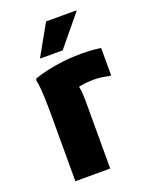

<svg xmlns="http://www.w3.org/2000/svg" viewBox="-143 -836 712 911"><g transform="rotate(-20 213.0 -380.0)"><path d="M76.4 0V-352.4Q76.4 -372.4 75.5 -403.7Q74.7 -435 72.5 -465.3Q70.3 -495.6 65.6 -513.6L69 -521.6Q97.8 -531.6 134.5 -540Q171.3 -548.4 215.7 -553.8Q260.2 -559.2 312.8 -559.2Q327.7 -559.2 353.2 -557.9Q378.7 -556.5 407.6 -552.4V-413.6H396.8Q380.3 -418.4 360.6 -420.8Q340.8 -423.2 321.6 -423.2Q288.5 -423.2 259.8 -417.8Q231 -412.5 210.9 -403.3L235.2 -441.6Q252.4 -418.4 252.4 -340V0ZM119.6 -604V-608L205 -760H357.4V-756L232 -604Z"/></g></svg>

Font: Kufam
Style: Regular
Weight: 400
Designer: Wael Morcos, Artur Schmal
Foundry: Original Type
Version: Version 1.301; ttfautohint (v1.8.3)